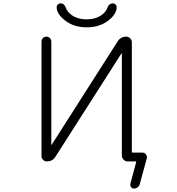

<svg xmlns="http://www.w3.org/2000/svg" viewBox="-20 -969 1040 1127"><path d="M753.9 -78.1Q753.9 -73.2 758.8 -73.2H815.4Q829.1 -73.2 836.9 -62.5Q842.8 -55.7 842.8 -46.9Q842.8 -43.9 841.8 -40L800.8 110.4Q797.9 123 788.1 130.4Q778.3 137.7 766.6 137.7Q755.9 137.7 749.5 129.4Q743.2 121.1 745.1 110.4L779.3 -17.6Q780.3 -21.5 776.4 -21.5H749H729.5Q715.8 -21.5 705.6 -31.7Q695.3 -42 695.3 -56.6V-656.2Q695.3 -656.2 694.3 -656.7Q693.4 -657.2 693.4 -656.2L304.7 -47.9Q287.1 -21.5 254.9 -21.5Q242.2 -21.5 232.9 -30.8Q223.6 -40 223.6 -52.7V-724.6Q223.6 -737.3 231.9 -745.6Q240.2 -753.9 252.4 -753.9Q264.6 -753.9 272.9 -745.6Q281.2 -737.3 281.2 -724.6V-119.1Q281.2 -119.1 282.2 -118.7Q283.2 -118.2 283.2 -119.1L670.9 -726.6Q688.5 -753.9 721.7 -753.9Q734.4 -753.9 744.1 -744.1Q753.9 -734.4 753.9 -720.7ZM610.4 -923.8Q620.1 -949.2 641.6 -949.2Q652.3 -949.2 659.2 -941.4Q665 -935.5 665 -927.7Q665 -886.7 616.2 -848.6Q564.5 -808.6 488.8 -808.6Q413.1 -808.6 362.3 -848.6Q312.5 -886.7 312.5 -927.7Q312.5 -935.5 318.4 -941.4Q325.2 -949.2 335.9 -949.2Q357.4 -949.2 366.2 -923.8Q374 -901.4 397.5 -882.8Q433.6 -855.5 488.3 -855.5Q543 -855.5 579.1 -882.8Q602.5 -900.4 610.4 -923.8Z"/></svg>

Font: Rounded-L Mgen+ 1mn light
Style: Regular
Weight: 200
Designer: [Source Han Sans]
Ryoko NISHIZUKA  (kana & ideographs); Paul D. Hunt (Latin, Greek & Cyrillic); Wenlong ZHANG  (bopomofo
Version: Version 1.059.20150602